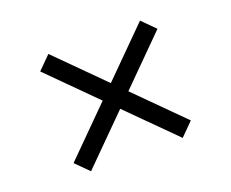

<svg xmlns="http://www.w3.org/2000/svg" viewBox="-108 -886 1216 1012"><g transform="rotate(-20 500.0 -380.0)"><path d="M758 -51 830 -123 573 -380 830 -637 758 -709 501 -452 244 -709 172 -637 429 -380 172 -123 244 -51 501 -308Z"/></g></svg>

Font: Noto Sans JP
Style: Bold
Weight: 700
Designer: Ryoko NISHIZUKA  (kana, bopomofo & ideographs); Paul D. Hunt (Latin, Greek & Cyrillic); Sandoll Communications , Soo-you
Foundry: Adobe
Version: Version 2.002;hotconv 1.0.116;makeotfexe 2.5.65601